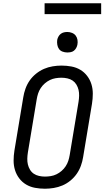

<svg xmlns="http://www.w3.org/2000/svg" viewBox="-20 -1143 640 1171"><path d="M254 8Q223 8 193.5 2.5Q164 -3 139.5 -17.5Q115 -32 97.5 -55Q80 -78 71.5 -105.5Q63 -133 63 -163.5Q63 -194 68 -225L122 -550Q126 -576 135.5 -602.5Q145 -629 161 -652Q177 -675 200 -693.5Q223 -712 248.5 -723Q274 -734 301.5 -738.5Q329 -743 355 -743Q386 -743 415.5 -737.5Q445 -732 469.5 -717.5Q494 -703 511.5 -680Q529 -657 537.5 -629.5Q546 -602 546 -571.5Q546 -541 541 -510L487 -185Q483 -159 473.5 -132.5Q464 -106 448 -83Q432 -60 409.5 -41.5Q387 -23 361 -12Q335 -1 307.5 3.5Q280 8 254 8ZM254 -66Q272 -66 290 -69Q308 -72 324.5 -80Q341 -88 355.5 -100.5Q370 -113 380.5 -129Q391 -145 396.5 -162Q402 -179 405 -197L459 -522Q462 -541 462.5 -559.5Q463 -578 459 -595Q455 -612 446 -627Q437 -642 423 -651.5Q409 -661 391 -665Q373 -669 355 -669Q337 -669 319 -666Q301 -663 284.5 -655Q268 -647 253.5 -634.5Q239 -622 228.5 -606Q218 -590 212.5 -573Q207 -556 204 -538L150 -213Q147 -194 146.5 -175.5Q146 -157 150 -140Q154 -123 163 -108Q172 -93 186 -83.5Q200 -74 218 -70Q236 -66 254 -66ZM390 -823Q376 -823 362 -828Q348 -833 340 -844Q332 -855 329.5 -870Q327 -885 329 -900Q331 -910 336.5 -920Q342 -930 350.5 -936.5Q359 -943 369.5 -945.5Q380 -948 391 -948Q405 -948 419 -942.5Q433 -937 441.5 -926Q450 -915 452.5 -900Q455 -885 452 -870Q450 -860 444.5 -850Q439 -840 430.5 -833.5Q422 -827 411.5 -825Q401 -823 390 -823ZM597 -1057H252V-1123H597Z"/></svg>

Font: Iosevka HT Extended
Style: Italic
Weight: 400
Width: 7
Italic angle: -9°
Monospace: yes
Designer: Belleve Invis
Foundry: Belleve Invis
Version: Version 32.3.0; ttfautohint (v1.8.4)